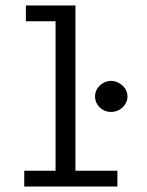

<svg xmlns="http://www.w3.org/2000/svg" viewBox="-20 -685 540 705"><path d="M69 0H411V-58H257V-665H75V-607H184V-58H69ZM388 -274C421 -274 448 -300 448 -331C448 -363 418 -388 388 -388C357 -388 329 -363 329 -331C329 -299 355 -274 388 -274Z"/></svg>

Font: Inconsolata
Style: Regular
Weight: 400
Monospace: yes
Designer: Raph Levien, Cyreal, Brenton Simpson
Foundry: Raph Levien, Cyreal, Google
Version: Version 3.100